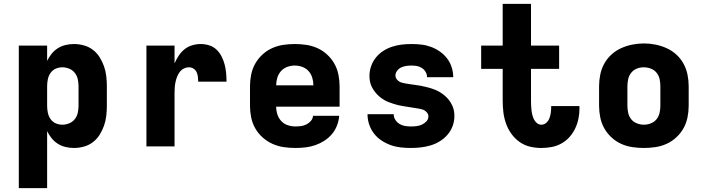

<svg xmlns="http://www.w3.org/2000/svg" viewBox="-20 -755 3640 990"><path d="M77 215V-520H223V-441Q232 -460 246 -477.5Q260 -495 278.5 -506.5Q297 -518 318.5 -523Q340 -528 361 -528Q387 -528 412.5 -521Q438 -514 459 -498Q480 -482 494 -459.5Q508 -437 516.5 -412.5Q525 -388 528 -362Q531 -336 531 -310V-210Q531 -184 528 -158Q525 -132 516.5 -107.5Q508 -83 494 -60.5Q480 -38 459 -22Q438 -6 412.5 1Q387 8 361 8Q340 8 318.5 3Q297 -2 278.5 -13.5Q260 -25 246 -42.5Q232 -60 223 -79V215ZM301 -112Q319 -112 336.5 -119Q354 -126 365.5 -140.5Q377 -155 381 -173.5Q385 -192 385 -210V-310Q385 -328 381 -346.5Q377 -365 365.5 -379.5Q354 -394 336.5 -401Q319 -408 301 -408Q283 -408 266.5 -400.5Q250 -393 240 -378Q230 -363 226.5 -345.5Q223 -328 223 -310V-210Q223 -192 226.5 -174.5Q230 -157 240 -142Q250 -127 266.5 -119.5Q283 -112 301 -112Z M735 0V-520H880V-428Q889 -449 901.5 -468Q914 -487 931.5 -501Q949 -515 971 -521.5Q993 -528 1015 -528Q1038 -528 1059.5 -521Q1081 -514 1097 -498.5Q1113 -483 1123 -463Q1133 -443 1138.5 -421.5Q1144 -400 1146 -378Q1148 -356 1148 -334H1002Q1002 -346 1000.5 -358.5Q999 -371 994 -382.5Q989 -394 978 -401Q967 -408 955 -408Q941 -408 928 -401.5Q915 -395 906.5 -383.5Q898 -372 893 -359Q888 -346 885 -332Q882 -318 881 -304Q880 -290 880 -276V0Z M1503 8Q1473 8 1442.5 3.5Q1412 -1 1384.5 -13.5Q1357 -26 1334 -46.5Q1311 -67 1296 -93.5Q1281 -120 1275 -150Q1269 -180 1269 -210V-310Q1269 -340 1275 -370Q1281 -400 1295.5 -426Q1310 -452 1332.5 -473Q1355 -494 1382.5 -506.5Q1410 -519 1440 -523.5Q1470 -528 1500 -528Q1530 -528 1560 -523.5Q1590 -519 1617.5 -506.5Q1645 -494 1667.5 -473Q1690 -452 1704.5 -426Q1719 -400 1725 -370Q1731 -340 1731 -310V-205H1404Q1404 -184 1410.5 -164.5Q1417 -145 1430.5 -130.5Q1444 -116 1463.5 -109.5Q1483 -103 1503 -103Q1518 -103 1532.5 -105Q1547 -107 1560 -113.5Q1573 -120 1583 -131.5Q1593 -143 1594 -158H1729Q1727 -132 1717.5 -107.5Q1708 -83 1691 -63Q1674 -43 1652 -29Q1630 -15 1605.5 -6.5Q1581 2 1555 5Q1529 8 1503 8ZM1596 -315Q1596 -335 1590 -354.5Q1584 -374 1571 -388.5Q1558 -403 1539 -410Q1520 -417 1500 -417Q1480 -417 1461 -410Q1442 -403 1429 -388.5Q1416 -374 1410 -354.5Q1404 -335 1404 -315Z M2098 8Q2072 8 2045.5 5Q2019 2 1994 -7Q1969 -16 1946.5 -31Q1924 -46 1908 -67Q1892 -88 1883.5 -113.5Q1875 -139 1875 -166H2010Q2010 -150 2018.5 -137Q2027 -124 2040 -116Q2053 -108 2068 -105.5Q2083 -103 2098 -103Q2113 -103 2127 -104.5Q2141 -106 2154.5 -112Q2168 -118 2178.5 -129Q2189 -140 2189 -155Q2189 -167 2179.5 -177Q2170 -187 2158 -190.5Q2146 -194 2133 -196Q2120 -198 2107.5 -200Q2095 -202 2082.5 -204Q2070 -206 2057.5 -208Q2045 -210 2032.5 -213Q2020 -216 2008 -220Q1996 -224 1984 -228.5Q1972 -233 1961 -239.5Q1950 -246 1940 -254Q1930 -262 1921.5 -271.5Q1913 -281 1906 -291.5Q1899 -302 1894 -314Q1889 -326 1887 -338.5Q1885 -351 1885 -364Q1885 -389 1893.5 -413.5Q1902 -438 1918 -458Q1934 -478 1955.5 -492Q1977 -506 2001.5 -514Q2026 -522 2051 -525Q2076 -528 2102 -528Q2128 -528 2153.5 -525Q2179 -522 2203 -513Q2227 -504 2248.5 -489Q2270 -474 2285.5 -453.5Q2301 -433 2309 -408Q2317 -383 2317 -357H2182Q2182 -371 2175 -383.5Q2168 -396 2156 -404Q2144 -412 2130 -414.5Q2116 -417 2102 -417Q2088 -417 2074.5 -415Q2061 -413 2049 -407.5Q2037 -402 2028 -390.5Q2019 -379 2019 -366Q2019 -353 2028.5 -343Q2038 -333 2050 -329.5Q2062 -326 2074.5 -324Q2087 -322 2100 -320Q2113 -318 2125.5 -316.5Q2138 -315 2150.5 -312.5Q2163 -310 2175.5 -307Q2188 -304 2200 -300.5Q2212 -297 2224 -292Q2236 -287 2247 -280.5Q2258 -274 2268 -266Q2278 -258 2286.5 -249Q2295 -240 2302 -229Q2309 -218 2314 -206Q2319 -194 2321 -181.5Q2323 -169 2323 -156Q2323 -130 2314 -105.5Q2305 -81 2288 -61Q2271 -41 2248.5 -27Q2226 -13 2201 -5.5Q2176 2 2150 5Q2124 8 2098 8Z M2771 8Q2741 8 2712 1Q2683 -6 2658.5 -23.5Q2634 -41 2616.5 -65.5Q2599 -90 2589 -118.5Q2579 -147 2575.5 -176.5Q2572 -206 2572 -236V-400H2461V-520H2572V-735H2718V-520H2863V-400H2718V-236Q2718 -224 2718.5 -211.5Q2719 -199 2720.5 -186.5Q2722 -174 2725 -162Q2728 -150 2733.5 -139Q2739 -128 2749 -120Q2759 -112 2771 -112Q2786 -112 2797 -122Q2808 -132 2813 -145.5Q2818 -159 2820 -173.5Q2822 -188 2822 -203Q2822 -204 2822 -205Q2822 -206 2822 -208H2967Q2968 -205 2968 -202Q2968 -199 2968 -196Q2968 -169 2962.5 -142.5Q2957 -116 2945.5 -92Q2934 -68 2916 -48Q2898 -28 2874.5 -15Q2851 -2 2824.5 3Q2798 8 2771 8Z M3300 8Q3270 8 3240 3.5Q3210 -1 3182.5 -13.5Q3155 -26 3132.5 -47Q3110 -68 3095.5 -94Q3081 -120 3075 -150Q3069 -180 3069 -210V-310Q3069 -340 3075 -370Q3081 -400 3095.5 -426.5Q3110 -453 3132.5 -473.5Q3155 -494 3182.5 -506.5Q3210 -519 3240 -525Q3270 -531 3300 -531Q3330 -531 3360 -525Q3390 -519 3417.5 -506.5Q3445 -494 3467.5 -473.5Q3490 -453 3504.5 -426.5Q3519 -400 3525 -370Q3531 -340 3531 -310V-210Q3531 -180 3525 -150Q3519 -120 3504.5 -94Q3490 -68 3467.5 -47Q3445 -26 3417.5 -13.5Q3390 -1 3360 3.5Q3330 8 3300 8ZM3300 -112Q3318 -112 3336 -119Q3354 -126 3365.5 -140.5Q3377 -155 3381 -173.5Q3385 -192 3385 -210V-310Q3385 -329 3381 -347.5Q3377 -366 3365 -380.5Q3353 -395 3335 -401.5Q3317 -408 3299 -408Q3280 -408 3263 -401Q3246 -394 3234.5 -379.5Q3223 -365 3219 -346.5Q3215 -328 3215 -310V-210Q3215 -192 3219 -173.5Q3223 -155 3234.5 -140.5Q3246 -126 3264 -119Q3282 -112 3300 -112Z"/></svg>

Font: Iosevka Custom Heavy Extended
Style: Regular
Weight: 900
Width: 7
Monospace: yes
Designer: Belleve Invis
Foundry: Belleve Invis
Version: Version 11.2.4; ttfautohint (v1.8.4)